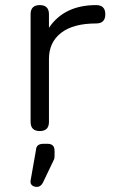

<svg xmlns="http://www.w3.org/2000/svg" viewBox="-20 -514 448 753"><path d="M172 -36Q172 0 136 0Q100 0 100 -36V-458Q100 -494 136 -494Q172 -494 172 -458V-405Q232 -494 357 -494Q393 -494 393 -458Q393 -422 357 -422Q267 -422 219.5 -385Q172 -348 172 -283ZM125 219Q113 219 105.5 212.5Q98 206 100 194L121 75Q122 50 150 50H167Q194 50 194 78V96Q194 107 192 111L148 203Q139 219 125 219Z"/></svg>

Font: Jura SemiBold
Style: Regular
Weight: 600
Designer: Daniel Johnson, Alexei Vanyashin
Foundry: Daniel Johnson
Version: Version 5.103